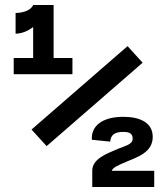

<svg xmlns="http://www.w3.org/2000/svg" viewBox="-20 -750 660 770"><path d="M42.5 -698V-615C67.5 -615 92.5 -626 113 -641.5V-517.5H35V-452.5H270.5V-517.5H195V-730H113C102.5 -705.5 66 -698 42.5 -698ZM491.5 -565 106.5 -230.5 167 -164 552 -498.5ZM474.5 -281.5C388 -281.5 344.5 -243 348.5 -189.5L422 -182C424 -209 440 -221 474 -221C501.5 -221 512 -213 512 -193.5C512 -170 480.5 -165 453 -153C402 -131.5 350 -111.5 350 -65V0H598.5V-65H428C433 -78 449.5 -85.5 486 -101C532.5 -120.5 592.5 -139.5 592.5 -201C592.5 -258 542 -281.5 474.5 -281.5Z"/></svg>

Font: Monaspace Neon ExtraBold
Style: Regular
Weight: 800
Designer: Riley Cran & the Lettermatic Team
Foundry: Lettermatic
Version: Version 1.200 (Monaspace Neon)